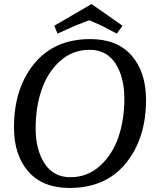

<svg xmlns="http://www.w3.org/2000/svg" viewBox="-20 -913 759 948"><path d="M701 -420Q701 -229 601.5 -107Q502 15 324 15Q191 15 120 -66Q49 -147 49 -284Q49 -476 148.5 -598Q248 -720 426 -720Q559 -720 630 -638.5Q701 -557 701 -420ZM276.5 -611.5Q215 -556 185.5 -470Q156 -384 156 -279Q156 -174 200 -106Q244 -38 327.5 -38Q411 -38 472.5 -93Q534 -148 564 -234Q594 -320 594 -425.5Q594 -531 550.5 -599Q507 -667 422.5 -667Q338 -667 276.5 -611.5ZM432 -893 585 -786 557 -747 478 -788 421 -813Q412 -810 397 -804Q382 -798 371 -794Q360 -790 355 -788L264 -747L248 -786Z"/></svg>

Font: Andada SC
Style: Italic
Weight: 400
Italic angle: -8.29999°
Designer: Carolina Giovagnoli
Foundry: Carolina Giovagnoli
Version: Version 1.003